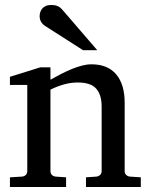

<svg xmlns="http://www.w3.org/2000/svg" viewBox="-20 -753 607 773"><path d="M326.2 0V-39.1L368.2 -42Q377 -43 383.1 -48.8Q389.2 -54.7 389.2 -64V-324.2Q389.2 -371.6 367.2 -396.2Q345.2 -420.9 293 -420.9Q264.2 -420.9 236.3 -412.8Q208.5 -404.8 183.1 -392.1V-64Q183.1 -54.7 189 -48.8Q194.8 -43 204.1 -42L246.1 -39.1V0H20V-39.1L68.8 -42Q78.1 -43 84 -48.8Q89.8 -54.7 89.8 -64V-411.1H20V-443.8L142.1 -481.9H183.1V-432.1Q204.1 -443.8 225.8 -455.1Q247.6 -466.3 269 -475.1Q290.5 -483.9 310.5 -489Q330.6 -494.1 348.1 -494.1Q413.6 -494.1 447.8 -453.6Q481.9 -413.1 481.9 -339.8V-64Q481.9 -54.7 488 -48.8Q494.1 -43 502.9 -42L546.9 -39.1V0ZM314.5 -550.8 162.6 -647.9Q151.9 -654.8 145.8 -664.6Q139.6 -674.3 139.6 -688Q139.6 -695.8 142.1 -703.9Q144.5 -711.9 149.9 -718.3Q155.3 -724.6 164.1 -728.8Q172.9 -732.9 185.5 -732.9Q196.3 -732.9 203.6 -731.2Q210.9 -729.5 216.8 -726.1Q222.7 -722.7 227.5 -717.5Q232.4 -712.4 237.8 -706.1L371.6 -550.8Z"/></svg>

Font: Charis SIL Afr
Style: Regular
Weight: 400
Foundry: SIL International
Version: Version 5.000